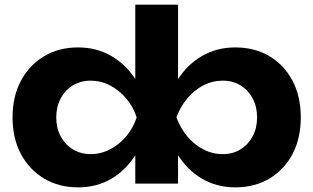

<svg xmlns="http://www.w3.org/2000/svg" viewBox="-20 -790 1348 826"><path d="M622 -285Q607 -194 565 -126.5Q523 -59 460 -21.5Q397 16 316 16Q233 16 169.5 -22Q106 -60 70 -127.5Q34 -195 34 -285Q34 -375 70 -442.5Q106 -510 169.5 -548Q233 -586 316 -586Q396 -586 460 -548.5Q524 -511 566 -444Q608 -377 622 -285ZM222 -285Q222 -239 241 -203.5Q260 -168 293.5 -147.5Q327 -127 370 -127Q414 -127 453.5 -147.5Q493 -168 523 -203.5Q553 -239 568 -285Q553 -331 523 -366.5Q493 -402 453.5 -422.5Q414 -443 370 -443Q327 -443 293.5 -422.5Q260 -402 241 -366.5Q222 -331 222 -285ZM562 -770H746V-397L722 -348V-214L746 -166V0H562V-172L586 -244V-355L562 -390ZM686 -285Q701 -377 742.5 -444Q784 -511 848 -548.5Q912 -586 992 -586Q1076 -586 1139.5 -548Q1203 -510 1238.5 -442.5Q1274 -375 1274 -285Q1274 -195 1238.5 -127.5Q1203 -60 1139.5 -22Q1076 16 992 16Q912 16 848.5 -21.5Q785 -59 743 -126.5Q701 -194 686 -285ZM1086 -285Q1086 -331 1067 -366.5Q1048 -402 1015 -422.5Q982 -443 938 -443Q894 -443 854.5 -422.5Q815 -402 785.5 -366.5Q756 -331 739 -285Q756 -239 785.5 -203.5Q815 -168 854.5 -147.5Q894 -127 938 -127Q982 -127 1015 -147.5Q1048 -168 1067 -203.5Q1086 -239 1086 -285Z"/></svg>

Font: Unbounded SemiBold
Style: Regular
Weight: 600
Designer: Luke Prowse, Jean-Baptiste Morizot, Fátima Lázaro, Florian Runge
Foundry: NaN
Version: Version 1.700